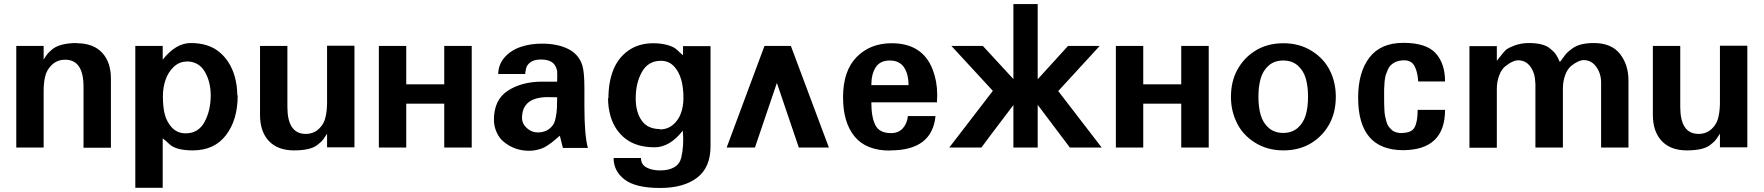

<svg xmlns="http://www.w3.org/2000/svg" viewBox="-20 -726 8680 945"><path d="M358.9 -514.2 357.9 -513.2Q439 -513.2 482.4 -466.8Q525.9 -420.4 525.9 -338.9V1H391.1V-298.8Q391.1 -432.1 300.8 -432.1Q262.7 -432.1 236.3 -407.7Q210 -383.3 202.1 -349.1Q194.8 -317.4 194.8 -278.8V0H60.1V-500H194.8V-433.1Q197.3 -437 200.9 -442.6Q204.6 -448.2 205.8 -450Q207 -451.7 209.7 -455.3Q212.4 -459 213.4 -460.2Q214.4 -461.4 217.5 -464.8Q220.7 -468.3 223.4 -470.9Q226.1 -473.6 231 -478Q268.6 -514.2 358.9 -514.2Z M1147.9 -256.8H1149.9Q1149.9 -136.2 1092.5 -61Q1035.2 14.2 928.7 14.2Q844.2 14.2 812 -18.1Q796.4 -33.7 780.8 -44.9V198.2H646V-500H780.8V-432.1Q845.2 -514.2 918.9 -514.2Q1006.8 -514.2 1060.5 -469.2Q1114.3 -424.3 1135.7 -348.1Q1147.9 -303.2 1147.9 -256.8ZM897 -423.8 898.9 -422.9Q862.3 -422.9 834.7 -396.5Q807.1 -370.1 794.4 -332Q781.7 -293.9 781.7 -252Q781.7 -197.8 791.5 -161.4Q801.3 -125 826.2 -98.1Q853 -69.8 894 -69.8Q956.5 -69.8 986.8 -126Q1017.1 -182.1 1017.1 -256.8Q1017.1 -324.7 986.8 -375Q957.5 -423.8 897 -423.8Z M1426.8 14.2H1427.7Q1346.7 14.2 1303.2 -32.2Q1259.8 -78.6 1259.8 -160.2V-500H1394.5V-200.2Q1394.5 -66.9 1484.9 -66.9Q1522.9 -66.9 1549.3 -91.6Q1575.7 -116.2 1582.5 -150.9Q1589.8 -182.6 1589.8 -222.2V-501H1724.6V-1H1589.8V-67.9Q1585.9 -62.5 1580.8 -54.4Q1575.7 -46.4 1573.7 -43.9Q1571.8 -41.5 1568.4 -36.9Q1564.9 -32.2 1561.8 -29.3Q1558.6 -26.4 1553.7 -22.2Q1548.8 -18.1 1541.5 -12.2Q1507.8 14.2 1426.8 14.2Z M2301.8 0H2166.5V-215.8H1979.5V0H1844.7V-500H1979.5V-311H2166.5V-500H2301.8Z M2431.2 -361.8 2432.1 -358.9Q2432.1 -407.7 2463.1 -443.1Q2494.1 -478.5 2542 -494.9Q2589.8 -511.2 2647.5 -511.2Q2725.1 -511.2 2777.3 -484.6Q2829.6 -458 2846.2 -403.8Q2856.4 -372.1 2856.4 -290V-200.2Q2856.4 -60.5 2873.5 2H2750.5L2735.4 -58.1Q2729.5 -53.2 2715.6 -41.3Q2701.7 -29.3 2694.3 -23.7Q2687 -18.1 2673.1 -9Q2659.2 0 2647.5 4.4Q2635.7 8.8 2619.1 12.5Q2602.5 16.1 2584.5 16.1Q2512.2 16.1 2458.5 -28.8Q2438 -45.4 2424.6 -74.5Q2411.1 -103.5 2411.1 -137.2Q2411.1 -234.4 2478.5 -278.8Q2546.9 -324.2 2649.4 -324.2H2722.2Q2722.2 -328.1 2722.7 -355Q2723.1 -381.8 2720.2 -383.8Q2713.9 -409.2 2694.8 -421.1Q2675.8 -433.1 2642.1 -433.1Q2591.8 -433.1 2573.2 -399.9Q2568.4 -390.6 2565.4 -369.1V-361.8ZM2549.3 -145V-146Q2549.3 -117.2 2572.8 -95.7Q2596.2 -74.2 2626.5 -74.2Q2674.3 -74.2 2700.2 -108.9Q2709.5 -120.6 2714.8 -145.8Q2720.2 -170.9 2721.2 -194.8Q2722.2 -209 2722.2 -247.1Q2710.9 -248 2677.2 -248Q2549.3 -248 2549.3 -145Z M2972.7 -243.2 2974.6 -242.2Q2974.6 -321.3 2998.5 -381.6Q3022.5 -441.9 3073.2 -477.5Q3124 -513.2 3195.8 -513.2Q3232.9 -513.2 3264.4 -504.6Q3295.9 -496.1 3312 -481Q3328.1 -464.8 3341.8 -454.1V-499H3477.1V-4.9Q3477.1 98.1 3410.9 148.7Q3344.7 199.2 3229 199.2Q3108.4 199.2 3053.7 157.2Q3000 115.7 3000 51.8H3134.8Q3134.8 83.5 3161.6 98.1Q3188.5 112.8 3229 112.8Q3272 112.8 3298.8 96.9Q3325.7 81.1 3333 49.8Q3347.2 -9.8 3340.8 -83Q3275.9 -1 3202.6 -1Q3115.2 -1 3061 -41.5Q3006.8 -82 2984.9 -153.8Q2972.7 -197.3 2972.7 -243.2ZM3228 -90.8 3227.1 -88.9Q3264.6 -88.9 3291.7 -111.3Q3318.8 -133.8 3331.3 -168.2Q3343.8 -202.6 3343.8 -244.1Q3343.8 -349.1 3298.8 -397.9Q3272.9 -426.8 3232.9 -426.8Q3170.4 -426.8 3139.6 -372.1Q3108.9 -317.9 3108.9 -242.2Q3108.9 -174.3 3138.4 -132.6Q3168 -90.8 3228 -90.8Z M3556.6 0 3742.7 -500H3872.6L4059.6 0H3911.6L3803.7 -317.9L3695.8 0Z M4362.8 14.2 4360.4 15.1Q4243.2 15.1 4186.3 -54Q4129.4 -123 4129.4 -247.1Q4129.4 -377 4195.8 -444.8Q4262.7 -513.2 4368.7 -513.2Q4521 -513.2 4570.8 -382.8Q4592.8 -325.7 4592.8 -259.8L4591.8 -222.2H4268.6Q4268.6 -148.9 4288.6 -109.9Q4308.6 -70.8 4365.7 -70.8Q4401.9 -70.8 4423.1 -94Q4444.3 -117.2 4448.7 -154.8H4584.5Q4567.9 14.2 4362.8 14.2ZM4451.7 -307.1Q4451.7 -361.3 4429.2 -394.8Q4406.7 -428.2 4359.4 -428.2Q4312 -428.2 4290.3 -395Q4268.6 -361.8 4268.6 -307.1Z M4967.8 -706.1H5087.4V-335.9L5236.8 -500H5392.6L5188.5 -277.8L5402.3 0H5245.6L5087.4 -210V0H4967.8V-209Q4950.2 -185.5 4918 -143.1Q4885.7 -100.6 4859.1 -65.4Q4832.5 -30.3 4810.5 0H4652.3L4866.7 -278.8L4662.6 -500H4817.4L4967.8 -336.9Z M5929.2 0H5793.9V-215.8H5606.9V0H5472.2V-500H5606.9V-311H5793.9V-500H5929.2Z M6554.7 -250Q6554.7 -174.3 6523.9 -117.2Q6493.2 -60.1 6439 -24.9Q6378.4 14.2 6296.9 14.2Q6217.3 14.2 6156.2 -24.4Q6095.2 -63 6066.9 -123Q6038.6 -181.2 6038.6 -249Q6038.6 -324.7 6069.6 -381.8Q6100.6 -439 6154.8 -474.1Q6215.3 -513.2 6296.9 -513.2Q6376.5 -513.2 6437.5 -474.6Q6498.5 -436 6526.9 -376Q6554.7 -318.8 6554.7 -250ZM6224.6 -96.4Q6252.9 -71.8 6295.9 -71.8Q6338.9 -71.8 6367.2 -96.4Q6395.5 -121.1 6406.7 -159.7Q6418 -198.2 6418 -250Q6418 -301.8 6406.7 -340.3Q6395.5 -378.9 6367.2 -403.6Q6338.9 -428.2 6295.9 -428.2Q6252.9 -428.2 6224.6 -403.6Q6196.3 -378.9 6185.1 -340.3Q6173.8 -301.8 6173.8 -250Q6173.8 -198.2 6185.1 -159.7Q6196.3 -121.1 6224.6 -96.4Z M6881.3 -70.8V-71.8Q6927.2 -71.8 6942.4 -99.1Q6957.5 -126.5 6957.5 -185.1H7092.3Q7092.3 11.7 6886.7 13.2Q6664.6 13.2 6664.6 -245.1Q6664.6 -370.6 6720.2 -442.9Q6775.9 -515.1 6886.7 -515.1Q7000 -515.1 7046.4 -463.9Q7092.3 -413.1 7092.3 -325.2H6960.4Q6958.5 -348.6 6954.8 -365.2Q6951.2 -381.8 6943.8 -397.5Q6936.5 -413.1 6923.3 -421.1Q6910.2 -429.2 6891.6 -429.2Q6861.8 -429.2 6840.8 -417Q6819.8 -404.8 6810.5 -382.8Q6809.6 -379.9 6806.9 -373.3Q6804.2 -366.7 6803.5 -365Q6802.7 -363.3 6801 -358.4Q6799.3 -353.5 6798.8 -350.6Q6798.3 -347.7 6797.4 -342.5Q6796.4 -337.4 6795.7 -332.3Q6794.9 -327.1 6794.4 -319.8Q6792.5 -287.6 6792.5 -285.2V-248Q6792.5 -227.1 6792.7 -214.8Q6793 -202.6 6793.9 -183.6Q6794.9 -164.6 6797.4 -153.1Q6799.8 -141.6 6804 -126.7Q6808.1 -111.8 6814.7 -103.3Q6821.3 -94.7 6830.3 -86.4Q6839.4 -78.1 6852.3 -74.5Q6865.2 -70.8 6881.3 -70.8Z M7537.1 -319.8 7536.1 -318.8Q7536.1 -363.8 7513.4 -396.5Q7490.7 -429.2 7452.1 -429.2Q7440.9 -429.2 7428.7 -424.1Q7416.5 -418.9 7409.7 -414.6Q7402.8 -410.2 7390.1 -400.9Q7370.6 -385.7 7358.9 -355Q7347.2 -324.2 7347.2 -289.1V1H7212.4V-499H7347.2V-426.8Q7350.6 -430.2 7367.2 -452.1Q7386.7 -477.1 7396 -483.9Q7405.3 -490.7 7436.5 -502.9Q7469.2 -514.2 7504.4 -514.2Q7576.7 -514.2 7608.4 -487.8Q7625 -474.1 7632.3 -465.6Q7639.6 -457 7648.4 -439.9Q7653.3 -428.7 7657.2 -420.9Q7662.6 -426.3 7671.4 -439Q7683.6 -457 7691.9 -465.3Q7700.2 -473.6 7719.2 -487.8Q7755.4 -514.2 7824.2 -514.2Q7911.1 -514.2 7953.1 -460.9Q7995.1 -407.7 7995.1 -329.1V0H7860.4V-319.8Q7860.4 -363.8 7836.7 -397Q7813 -430.2 7774.4 -430.2Q7750 -430.2 7713.4 -401.9Q7694.8 -386.7 7683.6 -356.4Q7672.4 -326.2 7672.4 -290V0H7537.1Z M8282.2 14.2H8283.2Q8202.1 14.2 8158.7 -32.2Q8115.2 -78.6 8115.2 -160.2V-500H8250V-200.2Q8250 -66.9 8340.3 -66.9Q8378.4 -66.9 8404.8 -91.6Q8431.2 -116.2 8438 -150.9Q8445.3 -182.6 8445.3 -222.2V-501H8580.1V-1H8445.3V-67.9Q8441.4 -62.5 8436.3 -54.4Q8431.2 -46.4 8429.2 -43.9Q8427.2 -41.5 8423.8 -36.9Q8420.4 -32.2 8417.2 -29.3Q8414.1 -26.4 8409.2 -22.2Q8404.3 -18.1 8397 -12.2Q8363.3 14.2 8282.2 14.2Z"/></svg>

Font: Perun
Style: Bold
Weight: 700
Foundry: Copyright (c) Stefan Peev, Context Ltd, 2016
Version: Version 1.0000